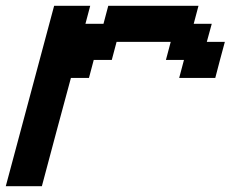

<svg xmlns="http://www.w3.org/2000/svg" viewBox="-20 -645 799 665"><path d="M0 0H125Q141.6 -62.5 175 -187.5Q208.5 -312.5 225.6 -375H288.1L304.7 -437.5H367.2L383.8 -500H571.3L554.7 -437.5H617.2L600.6 -375H725.6Q731 -395.5 741.9 -437.3Q752.9 -479 758.8 -500H696.3L713.4 -562.5H650.9L667.5 -625H355L338.4 -562.5H275.9L292.5 -625H167.5Q139.6 -520.5 83.7 -312.3Q27.8 -104 0 0Z"/></svg>

Font: Faithful 32x
Style: Oblique
Weight: 400
Foundry: Faithful Resource Pack
Version: Version 1.0; January 27, 2023